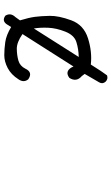

<svg xmlns="http://www.w3.org/2000/svg" viewBox="199 -770 601 1040"><g transform="rotate(90 500.0 -250.5)"><path d="M388.7 -529.3Q408.2 -536.1 422.9 -521.5Q437.5 -504.9 426.3 -486.3Q415 -467.8 380.9 -408.2L392.6 -392.6Q426.8 -363.3 402.3 -325.2Q368.2 -299.8 345.7 -336.9L340.8 -347.7L165 -71.3Q210 -40 245.1 -40.5Q280.3 -41 309.1 -49.3Q337.9 -57.6 352.5 -86.9Q372.1 -128.9 410.2 -102.5Q429.7 -78.1 410.2 -49.8Q384.8 -9.8 349.1 8.8Q313.5 27.3 279.8 27.3Q246.1 27.3 208.5 22Q170.9 16.6 127 -9.8L115.2 8.8Q95.7 43 65.4 21.5Q47.9 -6.8 73.2 -33.2L90.8 -57.6Q76.2 -105.5 71.8 -138.2Q67.4 -170.9 66.4 -218.8Q65.4 -266.6 90.3 -335Q115.2 -403.3 188.5 -426.3Q261.7 -449.2 330.1 -441.4Q371.1 -506.8 388.7 -529.3ZM289.1 -376Q246.1 -375 208.5 -363.3Q170.9 -351.6 151.9 -303.2Q132.8 -254.9 130.9 -211.4Q128.9 -168 134.8 -132.8Z"/></g></svg>

Font: NaikaiFont
Style: Regular-Lite
Weight: 400
Version: Version 1.67